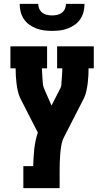

<svg xmlns="http://www.w3.org/2000/svg" viewBox="-20 -760 540 995"><path d="M101 215V101H152Q153 79 154 57Q155 35 157.5 13Q160 -9 164.5 -30.5Q169 -52 176 -73L84 -253Q76 -271 72 -290Q68 -309 65.5 -328.5Q63 -348 62 -367.5Q61 -387 61 -406H34V-520H224V-406H197Q198 -393 198.5 -380Q199 -367 200 -354Q201 -341 202 -327.5Q203 -314 208 -302L247 -213L294 -305Q298 -313 298 -321.5Q298 -330 299 -338.5Q300 -347 300.5 -355.5Q301 -364 301.5 -372.5Q302 -381 302.5 -389.5Q303 -398 303 -406H276V-520H466V-406H439Q439 -387 438 -367.5Q437 -348 434.5 -328.5Q432 -309 428 -290Q424 -271 416 -253L313 -52Q302 -31 298 -7.5Q294 16 292 39.5Q290 63 289.5 86.5Q289 110 289 133V215ZM250 -600Q229 -600 208.5 -602.5Q188 -605 168.5 -612.5Q149 -620 132 -632Q115 -644 103.5 -661.5Q92 -679 87 -699Q82 -719 82 -740H178Q178 -727 183.5 -714.5Q189 -702 199.5 -694Q210 -686 223.5 -683Q237 -680 250 -680Q263 -680 276.5 -683Q290 -686 300.5 -694Q311 -702 316.5 -714.5Q322 -727 322 -740H418Q418 -719 413 -699Q408 -679 396.5 -661.5Q385 -644 368 -632Q351 -620 331.5 -612.5Q312 -605 291.5 -602.5Q271 -600 250 -600Z"/></svg>

Font: Iosevka Curly Slab Heavy
Style: Regular
Weight: 900
Monospace: yes
Designer: Belleve Invis
Foundry: Belleve Invis
Version: Version 22.1.2; ttfautohint (v1.8.4)